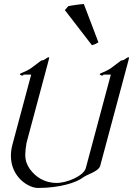

<svg xmlns="http://www.w3.org/2000/svg" viewBox="-20 -931 659 951"><path d="M467.5 -721.2 395.3 -911.1C387.9 -910.6 371.4 -909.2 355.6 -906.7L333.2 -903.3C326.6 -902.3 321.4 -901.4 317.6 -899.9L301.3 -880.9L435.4 -707C448 -710.4 457.5 -714.8 467.5 -721.2ZM221.5 -647.5C216.1 -647.5 207.5 -640.6 201.5 -636.7C194.9 -631.8 184.5 -631.3 184.5 -631.3L133.1 -592.8C109.1 -576.2 79.8 -568.8 78.5 -564C77.5 -560.1 88.3 -556.6 91.2 -556.6C94.6 -556.6 97.4 -561.5 97.4 -561.5H134.5L41.9 -215.8C36.4 -195.5 34 -176.6 34 -159C34 -54.4 120.5 0 168.1 0C276.5 0 359.4 -26.9 391.6 -52.2C409.7 -66.9 468.7 -81.1 476.4 -109.9L613.8 -622.6C617.4 -636 619 -642.3 619 -645.2C619 -647 618.4 -647.5 617 -647.5C611.6 -647.5 603.1 -641.1 597.1 -636.7C590.4 -631.8 580 -631.3 580 -631.3L528.6 -592.8C507 -577.6 475.7 -568.4 474.2 -564.5C472.5 -560.1 483.8 -556.6 486.7 -556.6C490.1 -556.6 492.9 -561.5 492.9 -561.5H529L404.9 -98.1C394.7 -60.1 312.5 -24.9 260.8 -24.9C197.8 -24.9 155.4 -56.2 127.8 -93.7C112.9 -116 105.2 -134.6 105.2 -165C105.2 -180.7 107.2 -199.5 111.4 -223.6L218.3 -622.6C224.3 -645 224.9 -647.5 221.5 -647.5Z"/></svg>

Font: Pierce
Style: Oblique
Weight: 400
Italic angle: -15°
Version: Version 0.2.0